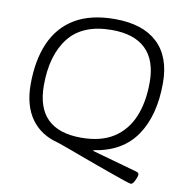

<svg xmlns="http://www.w3.org/2000/svg" viewBox="-91 -793 985 1020"><g transform="rotate(10 402.0 -282.5)"><path d="M681 141Q676 141 647.5 131.5Q619 122 577 107Q535 92 487.5 75Q440 58 394.5 41Q349 24 314.5 11.5Q280 -1 265 -6Q168 -30 117 -101.5Q66 -173 66 -287Q66 -418 107.5 -512Q149 -606 233.5 -656Q318 -706 448 -706Q598 -706 677.5 -631.5Q757 -557 757 -415Q757 -240 683 -131.5Q609 -23 455 0V4L698 72Q713 76 713 86Q713 93 708 106Q703 119 696 130Q689 141 681 141ZM379 -54Q484 -54 552 -97Q620 -140 653.5 -219Q687 -298 687 -407Q687 -525 625 -585.5Q563 -646 442 -646Q285 -646 210.5 -552Q136 -458 136 -294Q136 -54 379 -54Z"/></g></svg>

Font: Asap Semi Expanded Semi Expanded Light
Style: Italic
Weight: 300
Width: 6
Italic angle: -6°
Designer: Pablo Cosgaya
Foundry: Omnibus-Type
Version: Version 3.001; ttfautohint (v1.8.4.7-5d5b)